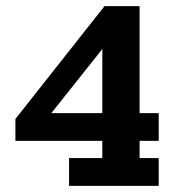

<svg xmlns="http://www.w3.org/2000/svg" viewBox="-20 -603 580 623"><path d="M204 0V-90H312V-146H30V-217L319 -583H433V-236H495V-146H433V-90H495V0ZM122 -205 94 -236H312V-502L347 -488Z"/></svg>

Font: Rokkitt SemiBold
Style: Bold
Weight: 700
Version: Version 3.103